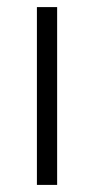

<svg xmlns="http://www.w3.org/2000/svg" viewBox="-20 -521 265 541"><path d="M141 -501V0H84V-501Z"/></svg>

Font: 42dot Sans Light Light
Style: Regular
Weight: 300
Version: Version 1.000